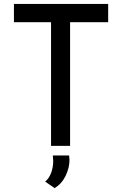

<svg xmlns="http://www.w3.org/2000/svg" viewBox="-20 -743 622 978"><path d="M531 -723V-630H337V0H240V-630H51V-723ZM210 182Q230 166 240.5 137.5Q251 109 251 77Q251 67 249 49H332Q334 63 334 71Q334 112 314 153Q294 194 258 215Z"/></svg>

Font: Josefin Sans
Style: Regular
Weight: 400
Designer: Santiago Orozco
Foundry: Typemade
Version: Version 2.000